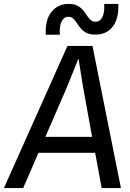

<svg xmlns="http://www.w3.org/2000/svg" viewBox="-45 -962 665 982"><path d="M-25 0 300 -727H428L573.5 0H475L434.5 -218.5L483 -180.5H121L166 -262H467.5L433 -223.5L380.5 -513L357 -659.5H355L296 -513L73.5 0ZM443 -785Q414.5 -785 396.8 -794.2Q379 -803.5 367.8 -817Q356.5 -830.5 348 -844Q339.5 -857.5 329.8 -866.8Q320 -876 305 -876Q282 -876 270 -851.8Q258 -827.5 261 -784.5H189Q185.5 -862 218.8 -902Q252 -942 306 -942Q334 -942 351.2 -932.8Q368.5 -923.5 379.8 -910Q391 -896.5 399.5 -883Q408 -869.5 418 -860.2Q428 -851 443.5 -851Q467 -851 478.8 -874.8Q490.5 -898.5 488 -942H560Q563.5 -868.5 532.2 -826.8Q501 -785 443 -785Z"/></svg>

Font: Spline Sans Mono
Style: Italic
Weight: 400
Italic angle: -4°
Monospace: yes
Designer: Eben Sorkin, Mirko Velimirovic
Foundry: Sorkin Type
Version: Version 1.004